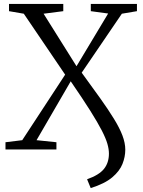

<svg xmlns="http://www.w3.org/2000/svg" viewBox="-20 -763 728 980"><path d="M443 197 424.5 152Q485.5 130.5 510.8 99Q536 67.5 536 21Q536 -1.5 528.2 -28.8Q520.5 -56 499.8 -96.5Q479 -137 440.8 -197.8Q402.5 -258.5 341 -348L166.5 -47.5L268 -37V0H8V-37L93.5 -47.5L312.5 -382L101.5 -693L26 -706V-743H303V-706L202.5 -693L370.5 -425L532 -694L443.5 -706V-743H679V-706L602 -693L397 -392Q450 -319.5 491.2 -261.8Q532.5 -204 561.2 -157.2Q590 -110.5 604.8 -71.8Q619.5 -33 619.5 1Q619.5 37.5 605 74Q590.5 110.5 552.5 142.5Q514.5 174.5 443 197Z"/></svg>

Font: Merriweather 48pt Light
Style: Regular
Weight: 300
Version: Version 2.100